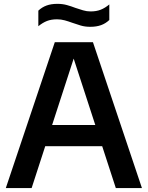

<svg xmlns="http://www.w3.org/2000/svg" viewBox="-20 -954 750 974"><path d="M9.5 0 258 -740H451.5L700 0H567.5L346 -680.5H361.5L140.5 0ZM166.5 -212.5 195.5 -320H513.5L542.5 -212.5ZM437.5 -818Q411.5 -818 389.5 -824.5Q367.5 -831 346.5 -838.5Q327.5 -845.5 308.5 -850.8Q289.5 -856 269.5 -856Q240 -856 218.2 -847.5Q196.5 -839 174.5 -821V-900Q193 -917.5 216.2 -926Q239.5 -934.5 271.5 -934.5Q297.5 -934.5 319.8 -928.2Q342 -922 362.5 -914Q382 -907.5 400.8 -901.8Q419.5 -896 439.5 -896Q469 -896 491 -904.8Q513 -913.5 534.5 -931.5V-852.5Q516 -835 492.8 -826.5Q469.5 -818 437.5 -818Z"/></svg>

Font: Encode Sans Condensed Thin SemiBold
Style: Regular
Weight: 600
Version: Version 3.002